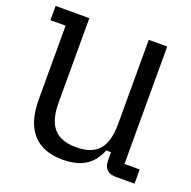

<svg xmlns="http://www.w3.org/2000/svg" viewBox="-124 -813 941 946"><g transform="rotate(20 346.0 -340.0)"><path d="M299.6 10Q196.6 10 143.1 -50.3Q89.6 -110.6 89.6 -227V-615.4H10.2V-690H186.8V-248.2Q186.8 -156 224.5 -113.1Q262.2 -70.2 342.4 -70.2Q423.6 -70.2 461 -113.1Q498.4 -156 498.4 -248.2V-690H595.2V-74.6H675V0H576.6Q513.2 0 513.2 -63.8V-106H487.8Q464.6 -47 419.1 -18.5Q373.6 10 299.6 10Z"/></g></svg>

Font: Mozilla Headline ExtraLight
Style: Regular
Weight: 200
Designer: Studio DRAMA
Foundry: Studio DRAMA
Version: Version 1.000